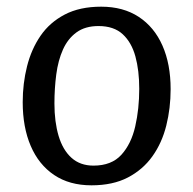

<svg xmlns="http://www.w3.org/2000/svg" viewBox="-20 -541 579 575"><path d="M254 14Q188 14 142 -17Q96 -48 72 -104Q48 -160 48 -235Q48 -291 61 -342.5Q74 -394 101.5 -434Q129 -474 174 -497.5Q219 -521 283 -521Q349 -521 395.5 -490.5Q442 -460 466.5 -404.5Q491 -349 491 -274Q491 -217 478 -165Q465 -113 436.5 -73Q408 -33 363 -9.5Q318 14 254 14ZM260 -45Q314 -45 343.5 -77.5Q373 -110 385 -162.5Q397 -215 397 -275Q397 -330 385.5 -372Q374 -414 347.5 -438.5Q321 -463 275 -463Q235 -463 209 -444Q183 -425 168.5 -392.5Q154 -360 148.5 -318Q143 -276 143 -231Q143 -176 155.5 -134Q168 -92 194 -68.5Q220 -45 260 -45Z"/></svg>

Font: Literata
Style: Italic
Weight: 400
Italic angle: -2°
Designer: Latin by Veronika Burian and Jose Scaglione. Greek by Irene Vlachou. Cyrillic by Vera Evstafieva
Foundry: TypeTogether
Version: Version 3.103;gftools[0.9.29]